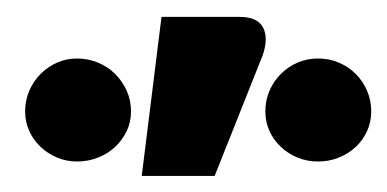

<svg xmlns="http://www.w3.org/2000/svg" viewBox="-20 -788 470 233"><path d="M152 -574.5 176 -767.5H271Q292 -767.5 299 -755Q306 -742.5 299 -721.5L240.5 -574.5ZM430.5 -653Q430.5 -640 425.5 -629Q420.5 -618 411.8 -609.8Q403 -601.5 391.2 -596.8Q379.5 -592 366 -592Q352.5 -592 341 -596.8Q329.5 -601.5 320.8 -609.8Q312 -618 307 -629Q302 -640 302 -653Q302 -666 307 -677.8Q312 -689.5 320.8 -698.2Q329.5 -707 341 -712Q352.5 -717 366 -717Q379.5 -717 391.2 -712Q403 -707 411.8 -698.2Q420.5 -689.5 425.5 -677.8Q430.5 -666 430.5 -653ZM139 -653Q139 -640 133.8 -629Q128.5 -618 119.8 -609.8Q111 -601.5 99 -596.8Q87 -592 73.5 -592Q60.5 -592 49.2 -596.8Q38 -601.5 29.2 -609.8Q20.5 -618 15.5 -629Q10.5 -640 10.5 -653Q10.5 -666 15.5 -677.8Q20.5 -689.5 29.2 -698.2Q38 -707 49.2 -712Q60.5 -717 73.5 -717Q87 -717 99 -712Q111 -707 119.8 -698.2Q128.5 -689.5 133.8 -677.8Q139 -666 139 -653Z"/></svg>

Font: Lato 2
Style: Regular
Weight: 900
Designer: Lukasz Dziedzic with Adam Twardoch and Botio Nikoltchev
Foundry: tyPoland Lukasz Dziedzic
Version: Version 2.015; 2015-08-06; http://www.latofonts.com/